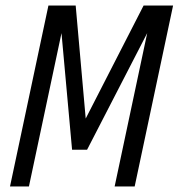

<svg xmlns="http://www.w3.org/2000/svg" viewBox="-20 -670 642 690"><path d="M16 0 154 -650H252L288 -244L496 -650H602L464 0H392L509 -551L293 -132H239L201 -551L84 0Z"/></svg>

Font: Sometype Mono
Style: Italic
Weight: 400
Italic angle: -12°
Monospace: yes
Designer: Ryoichi Tsunekawa
Foundry: Dharma Type
Version: Version 1.000; ttfautohint (v1.8.3)